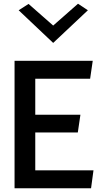

<svg xmlns="http://www.w3.org/2000/svg" viewBox="-20 -1019 572 1029"><path d="M80 -964 265 -789 451 -964 398 -999 265 -882 133 -998ZM169 -404V-597H463L477 -693H58V-10H468L481 -106H169V-309H397L411 -404Z"/></svg>

Font: Bluebird
Style: Li
Weight: 300
Designer: Jasper
Foundry: Cannot Into Space Fonts
Version: Version 0.98